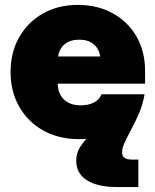

<svg xmlns="http://www.w3.org/2000/svg" viewBox="-20 -547 623 771"><path d="M296.4 11.7Q216.3 11.7 154.3 -22.7Q92.3 -57.1 57.4 -118.2Q22.5 -179.2 22.5 -257.8Q22.5 -336.9 57.1 -397.7Q91.8 -458.5 152.6 -492.9Q213.4 -527.3 292.5 -527.3Q371.6 -527.3 432.6 -493.7Q493.7 -460 528.1 -400.4Q562.5 -340.8 562.5 -263.2V-210.9H211.9Q212.9 -169.9 237.3 -147Q261.7 -124 304.2 -124Q335.4 -124 357.7 -135.7Q379.9 -147.5 387.7 -168.5H560.5Q551.3 -115.7 514.2 -75.2Q477.1 -34.7 420.7 -11.5Q364.3 11.7 296.4 11.7ZM213.4 -320.3H382.3Q377.4 -352.1 355.5 -369.9Q333.5 -387.7 297.9 -387.7Q262.2 -387.7 240.2 -369.9Q218.3 -352.1 213.4 -320.3ZM450.2 204.1Q371.1 204.1 328.6 176.5Q286.1 148.9 286.1 98.6Q286.1 66.9 301.5 43.7Q316.9 20.5 342.3 -7.8L560.5 -168.5Q554.2 -129.9 539.6 -95.2Q524.9 -60.5 509 -31Q493.2 -1.5 481.7 22.7Q470.2 46.9 470.2 64.9Q470.2 93.8 508.3 93.8H535.6V204.1Z"/></svg>

Font: Inter Display Black
Style: Regular
Weight: 900
Designer: Rasmus Andersson
Foundry: rsms
Version: Version 4.000;git-a52131595